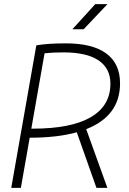

<svg xmlns="http://www.w3.org/2000/svg" viewBox="-20 -914 626 934"><path d="M34.7 0 156.7 -693.4Q212.4 -703.1 300.3 -703.1Q430.2 -703.1 497.1 -653.8Q564 -604.5 564 -508.3Q564 -350.1 399.4 -285.6L502.4 0H449.2L353.5 -270.5Q258.8 -244.1 124.5 -244.1L81.5 0ZM132.3 -288.1H139.6Q325.7 -288.1 421.4 -343.8Q517.1 -399.4 517.1 -506.8Q517.1 -581.5 459.2 -620.4Q401.4 -659.2 289.1 -659.2Q237.3 -659.2 196.8 -654.8ZM332 -771.5 443.4 -894H502.9L386.7 -771.5Z"/></svg>

Font: CaskaydiaCove NFP ExtraLight
Style: Italic
Weight: 200
Italic angle: -10°
Designer: Aaron Bell
Foundry: Saja Typeworks
Version: Version 2111.001; VTT 6.35;Nerd Fonts 3.1.1